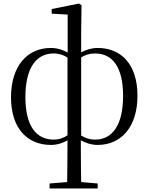

<svg xmlns="http://www.w3.org/2000/svg" viewBox="-20 -801 837 1081"><path d="M530 15C662 15 754 -86 754 -262C754 -440 661 -531 530 -531C495 -531 462 -520 437 -506V-618L439 -772L424 -781L271 -750V-724L361 -719V-505C336 -520 302 -531 266 -531C135 -531 42 -431 42 -253C42 -76 136 15 267 15C302 15 335 4 360 -11C360 87 359 156 358 224L259 232V260H530V232L437 224C436 159 435 97 435 -11C460 3 494 15 530 15ZM360 -39C338 -25 314 -15 282 -15C186 -15 123 -89 123 -254C123 -422 186 -500 282 -500C314 -500 338 -491 360 -477ZM437 -478C459 -491 483 -500 515 -500C611 -500 673 -427 673 -261C673 -94 611 -15 515 -15C483 -15 459 -25 437 -38Z"/></svg>

Font: Noto Serif CJK KR
Style: Regular
Weight: 400
Designer: Ryoko NISHIZUKA 西塚涼子 (kana & ideographs); Frank Grießhammer (Latin, Greek & Cyrillic); Wenlong ZHANG 张文龙 (bopomofo); San
Foundry: Adobe
Version: Version 2.001;hotconv 1.1.0;makeotfexe 2.6.0